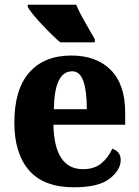

<svg xmlns="http://www.w3.org/2000/svg" viewBox="-20 -786 589 816"><path d="M294 10Q400 10 446.5 -27Q493 -64 493 -106Q493 -142 457 -154Q441 -117 411 -92Q381 -67 333 -67Q211 -67 207 -256H512V-308Q512 -427 451 -488.5Q390 -550 283 -550Q168 -550 104.5 -478Q41 -406 41 -265Q41 -134 103.5 -62Q166 10 294 10ZM209 -322Q211 -483 287 -483Q320 -483 334.5 -440.5Q349 -398 349 -322ZM98 -756Q113 -730 158.5 -681.5Q204 -633 236 -606H309V-607L310 -606H383V-619Q364 -653 341 -692.5Q318 -732 304 -766H98Z"/></svg>

Font: Noto Serif SemiCondensed Extra
Style: Regular
Weight: 800
Width: 4
Designer: Monotype Design Team
Foundry: Monotype Imaging Inc.
Version: Version 1.002